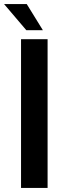

<svg xmlns="http://www.w3.org/2000/svg" viewBox="-39 -920 319 940"><path d="M64 -728H194V0H64ZM90 -772 -19 -900H92L171 -772Z"/></svg>

Font: Murecho Thin Medium
Style: Regular
Weight: 500
Version: Version 1.010